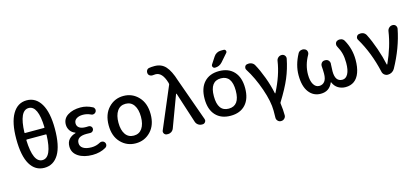

<svg xmlns="http://www.w3.org/2000/svg" viewBox="-74 -1434 4917 2261"><g transform="rotate(-15 2384.5 -304.0)"><path d="M420.9 -355.5Q420.9 -363.3 414.1 -363.3H182.6Q174.8 -363.3 174.8 -355.5Q184.6 -81.1 298.3 -81.1Q412.1 -81.1 420.9 -355.5ZM175.8 -449.2Q175.8 -442.4 183.6 -442.4H413.1Q419.9 -442.4 419.9 -449.2Q412.1 -715.8 298.3 -715.8Q184.6 -715.8 175.8 -449.2ZM297.9 -809.6Q409.2 -809.6 471.7 -705.1Q534.2 -600.6 534.2 -401.4Q534.2 -193.4 472.2 -90.3Q410.2 12.7 297.9 12.7Q186.5 12.7 125 -90.3Q63.5 -193.4 63.5 -401.4Q63.5 -599.6 125.5 -704.6Q187.5 -809.6 297.9 -809.6Z M884.8 12.7Q779.3 12.7 711.9 -31.7Q644.5 -76.2 644.5 -153.3Q644.5 -207 674.3 -240.2Q704.1 -273.4 753.9 -287.1Q756.8 -288.1 756.8 -290.5Q756.8 -293 753.9 -293.9Q713.9 -308.6 692.4 -341.3Q670.9 -374 670.9 -413.1Q670.9 -486.3 733.4 -525.4Q795.9 -564.5 888.7 -564.5Q962.9 -564.5 1033.2 -527.3Q1048.8 -519.5 1053.7 -501Q1054.7 -495.1 1054.7 -490.2Q1054.7 -477.5 1047.9 -466.8Q1039.1 -452.1 1021.5 -448.2Q1015.6 -446.3 1009.8 -446.3Q998 -446.3 988.3 -452.1Q942.4 -473.6 893.6 -473.6Q845.7 -473.6 815.4 -453.6Q785.2 -433.6 785.2 -398.4Q785.2 -363.3 812 -343.8Q838.9 -324.2 894.5 -324.2Q907.2 -324.2 923.8 -325.2Q924.8 -325.2 926.8 -325.2Q942.4 -325.2 954.1 -314.5Q966.8 -302.7 966.8 -285.2Q966.8 -267.6 954.1 -255.9Q942.4 -244.1 925.8 -244.1Q924.8 -244.1 923.8 -244.1Q900.4 -245.1 877.9 -245.1Q758.8 -245.1 758.8 -164.1Q758.8 -123 794.9 -100.1Q831.1 -77.1 896.5 -77.1Q953.1 -77.1 1002 -104.5Q1012.7 -110.4 1025.4 -110.4Q1030.3 -110.4 1035.2 -109.4Q1052.7 -106.4 1062.5 -91.8Q1070.3 -80.1 1070.3 -66.4Q1070.3 -62.5 1069.3 -57.6Q1065.4 -39.1 1049.8 -29.3Q978.5 12.7 884.8 12.7Z M1412.1 12.7Q1303.7 12.7 1230 -64.5Q1156.2 -141.6 1156.2 -274.4Q1156.2 -408.2 1230 -486.3Q1303.7 -564.5 1412.1 -564.5Q1520.5 -564.5 1594.2 -486.3Q1668 -408.2 1668 -274.4Q1668 -141.6 1594.2 -64.5Q1520.5 12.7 1412.1 12.7ZM1549.8 -274.4Q1549.8 -364.3 1514.2 -416.5Q1478.5 -468.8 1412.6 -468.8Q1346.7 -468.8 1311 -416.5Q1275.4 -364.3 1275.4 -274.4Q1275.4 -184.6 1311 -132.8Q1346.7 -81.1 1412.6 -81.1Q1478.5 -81.1 1514.2 -132.8Q1549.8 -184.6 1549.8 -274.4Z M1876 -43.9Q1867.2 -20.5 1845.7 -5.9Q1826.2 5.9 1804.7 5.9Q1801.8 5.9 1798.8 4.9H1790Q1768.6 2.9 1757.8 -15.6Q1752 -25.4 1752 -36.1Q1752 -44.9 1755.9 -52.7L1967.8 -552.7Q1970.7 -558.6 1968.8 -566.4L1965.8 -580.1Q1925.8 -712.9 1844.7 -712.9Q1830.1 -712.9 1817.4 -710.9Q1811.5 -710 1805.7 -710Q1792 -710 1780.3 -715.8Q1762.7 -724.6 1756.8 -742.2Q1754.9 -750 1754.9 -757.8Q1754.9 -770.5 1760.7 -782.2Q1770.5 -800.8 1791 -804.7Q1819.3 -809.6 1857.4 -809.6Q1941.4 -809.6 1992.2 -753.4Q2043 -697.3 2081.1 -574.2L2266.6 -54.7Q2269.5 -46.9 2269.5 -40Q2269.5 -28.3 2261.7 -17.6Q2249 0 2228.5 0H2220.7Q2194.3 0 2173.8 -15.1Q2153.3 -30.3 2145.5 -54.7L2025.4 -426.8Q2024.4 -428.7 2022 -428.7Q2019.5 -428.7 2018.6 -426.8Z M2441.4 -284.2Q2441.4 -98.6 2574.7 -98.6Q2708 -98.6 2708 -283.2Q2708 -467.8 2574.7 -467.8Q2441.4 -467.8 2441.4 -284.2ZM2694.3 -783.2Q2710.9 -783.2 2717.8 -768.1Q2724.6 -752.9 2713.9 -740.2L2632.8 -647.5Q2596.7 -606.4 2543 -606.4Q2525.4 -606.4 2516.6 -622.1Q2512.7 -628.9 2512.7 -635.7Q2512.7 -644.5 2517.6 -652.3L2571.3 -734.4Q2585.9 -757.8 2609.4 -770.5Q2632.8 -783.2 2660.2 -783.2ZM2328.1 -283.2Q2328.1 -413.1 2393.6 -484.4Q2459 -555.7 2575.2 -555.7Q2691.4 -555.7 2756.8 -484.4Q2822.3 -413.1 2822.3 -283.2Q2822.3 -153.3 2756.8 -82.5Q2691.4 -11.7 2575.2 -11.7Q2459 -11.7 2393.6 -82.5Q2328.1 -153.3 2328.1 -283.2Z M3189.5 146.5Q3189.5 168.9 3173.8 184.6Q3157.2 202.1 3132.8 202.1H3128.9Q3106.4 202.1 3090.8 184.6Q3076.2 168.9 3076.2 147.5Q3076.2 146.5 3076.2 144.5Q3077.1 115.2 3077.1 60.5Q3077.1 -50.8 3022.5 -208.5Q2967.8 -366.2 2891.6 -486.3Q2884.8 -497.1 2884.8 -508.8Q2884.8 -515.6 2887.7 -523.4Q2894.5 -543 2914.1 -547.9L2919.9 -548.8Q2929.7 -550.8 2939.5 -550.8Q2954.1 -550.8 2968.8 -544.9Q2993.2 -535.2 3005.9 -513.7Q3047.9 -438.5 3085.9 -336.4Q3124 -234.4 3144.5 -133.8Q3145.5 -130.9 3147.9 -130.9Q3150.4 -130.9 3151.4 -133.8Q3249 -324.2 3273.4 -491.2Q3276.4 -515.6 3294.4 -531.7Q3312.5 -547.9 3336.9 -547.9Q3359.4 -547.9 3374 -531.2Q3385.7 -517.6 3385.7 -502Q3385.7 -497.1 3384.8 -491.2Q3361.3 -371.1 3315.9 -263.2Q3270.5 -155.3 3181.6 -12.7Q3177.7 -5.9 3178.7 1Q3189.5 81.1 3189.5 146.5Z M3667 12.7Q3577.1 12.7 3522.9 -59.1Q3468.8 -130.9 3468.8 -265.6Q3468.8 -389.6 3536.1 -514.6Q3546.9 -536.1 3571.3 -543.9Q3582 -546.9 3591.8 -546.9Q3605.5 -546.9 3618.2 -541Q3638.7 -533.2 3645.5 -510.7Q3647.5 -502.9 3647.5 -495.1Q3647.5 -482.4 3640.6 -469.7Q3578.1 -360.4 3578.1 -244.1Q3578.1 -168 3604 -124.5Q3629.9 -81.1 3672.9 -81.1Q3713.9 -81.1 3738.8 -111.8Q3763.7 -142.6 3763.7 -207Q3763.7 -252 3759.8 -297.9Q3759.8 -300.8 3759.8 -303.7Q3759.8 -323.2 3772.5 -337.9Q3788.1 -355.5 3810.5 -355.5H3819.3Q3842.8 -355.5 3858.4 -337.9Q3872.1 -322.3 3872.1 -302.7Q3872.1 -300.8 3871.1 -297.9Q3867.2 -246.1 3867.2 -207Q3867.2 -81.1 3955.1 -81.1Q3998 -81.1 4023.4 -127.4Q4048.8 -173.8 4048.8 -261.7Q4048.8 -326.2 4036.6 -374.5Q4024.4 -422.9 3996.1 -473.6Q3989.3 -485.4 3989.3 -498Q3989.3 -505.9 3991.2 -513.7Q3998 -535.2 4018.6 -543Q4031.2 -547.9 4043.9 -547.9Q4054.7 -547.9 4065.4 -544.9Q4088.9 -537.1 4100.6 -515.6Q4165 -401.4 4165 -268.6Q4165 -176.8 4141.6 -113.3Q4118.2 -49.8 4074.7 -18.6Q4031.2 12.7 3969.7 12.7Q3919.9 12.7 3879.4 -11.7Q3838.9 -36.1 3818.4 -85.9Q3818.4 -87.9 3816.4 -87.9Q3814.5 -87.9 3813.5 -85.9Q3772.5 12.7 3667 12.7Z M4571.3 -47.9Q4558.6 -25.4 4536.1 -12.7Q4513.7 0 4488.3 0Q4463.9 0 4445.3 -15.1Q4426.8 -30.3 4421.9 -54.7Q4367.2 -296.9 4253.9 -487.3Q4247.1 -498 4247.1 -508.8Q4247.1 -516.6 4251 -525.4Q4258.8 -544.9 4278.3 -549.8L4284.2 -550.8Q4293 -552.7 4302.7 -552.7Q4317.4 -552.7 4333 -546.9Q4356.4 -536.1 4368.2 -513.7Q4410.2 -431.6 4447.8 -322.8Q4485.4 -213.9 4504.9 -120.1Q4505.9 -118.2 4508.3 -118.2Q4510.7 -118.2 4511.7 -120.1Q4599.6 -312.5 4626 -493.2Q4629.9 -517.6 4647.9 -533.7Q4666 -549.8 4690.4 -549.8Q4712.9 -549.8 4727.5 -533.2Q4738.3 -519.5 4738.3 -502.9Q4738.3 -498 4737.3 -493.2Q4694.3 -270.5 4571.3 -47.9Z"/></g></svg>

Font: Gen Jyuu Gothic Medium
Style: Regular
Weight: 500
Designer: [Source Han Sans]
Ryoko NISHIZUKA  (kana & ideographs); Paul D. Hunt (Latin, Greek & Cyrillic); Wenlong ZHANG  (bopomofo
Version: Version 1.002.20150607